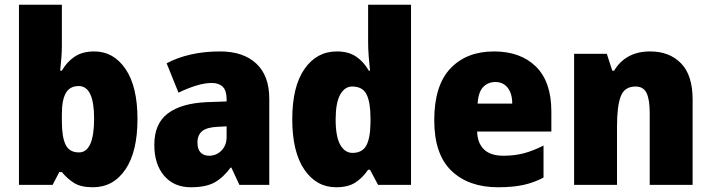

<svg xmlns="http://www.w3.org/2000/svg" viewBox="-20 -780 3000 810"><path d="M241 -588Q241 -564 239 -537Q237 -510 234 -482H241Q262 -519 295 -541Q328 -563 378 -563Q459 -563 509.5 -489Q560 -415 560 -278Q560 -140 509 -65Q458 10 372 10Q322 10 293.5 -7.5Q265 -25 241 -54H230L202 0H60V-760H241ZM312 -417Q275 -417 258 -388Q241 -359 241 -298V-269Q241 -201 257 -169Q273 -137 313 -137Q377 -137 377 -280Q377 -417 312 -417Z M909 -563Q1006 -563 1061 -512Q1116 -461 1116 -363V0H990L956 -73H953Q921 -30 884.5 -10Q848 10 785 10Q714 10 672.5 -38.5Q631 -87 631 -169Q631 -258 687.5 -301Q744 -344 851 -349L936 -352V-362Q936 -398 919.5 -414Q903 -430 874 -430Q844 -430 808 -419Q772 -408 733 -389L683 -513Q728 -537 784.5 -550Q841 -563 909 -563ZM898 -245Q852 -243 832.5 -226.5Q813 -210 813 -179Q813 -150 826.5 -136.5Q840 -123 862 -123Q893 -123 914.5 -145Q936 -167 936 -202V-247Z M1398 10Q1315 10 1264 -64.5Q1213 -139 1213 -277Q1213 -415 1264.5 -489Q1316 -563 1401 -563Q1450 -563 1482 -541.5Q1514 -520 1536 -482H1541Q1538 -509 1535.5 -542Q1533 -575 1533 -603V-760H1714V0H1575L1541 -64H1533Q1511 -31 1480 -10.5Q1449 10 1398 10ZM1467 -135Q1508 -135 1525 -165.5Q1542 -196 1543 -261V-282Q1543 -348 1526.5 -381.5Q1510 -415 1466 -415Q1434 -415 1415 -380.5Q1396 -346 1396 -276Q1396 -203 1415.5 -169Q1435 -135 1467 -135Z M2064 -563Q2176 -563 2241 -499Q2306 -435 2306 -310V-225H1993Q1994 -177 2021.5 -150Q2049 -123 2104 -123Q2151 -123 2190.5 -133.5Q2230 -144 2273 -166V-31Q2234 -10 2189 0Q2144 10 2081 10Q1957 10 1884.5 -59.5Q1812 -129 1812 -273Q1812 -419 1880 -491Q1948 -563 2064 -563ZM2070 -434Q2039 -434 2018.5 -413Q1998 -392 1995 -343H2141Q2141 -385 2122 -409.5Q2103 -434 2070 -434Z M2723 -563Q2804 -563 2853 -513Q2902 -463 2902 -360V0H2721V-304Q2721 -359 2708 -387Q2695 -415 2661 -415Q2615 -415 2599 -374Q2583 -333 2583 -246V0H2402V-553H2540L2563 -482H2571Q2594 -521 2632 -542Q2670 -563 2723 -563Z"/></svg>

Font: Noto Sans SemiCondensed Black
Style: Regular
Weight: 900
Width: 4
Designer: Monotype Design Team
Foundry: Monotype Imaging Inc.
Version: Version 2.013; ttfautohint (v1.8.4.7-5d5b)